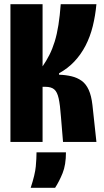

<svg xmlns="http://www.w3.org/2000/svg" viewBox="-20 -680 500 920"><path d="M30 0V-660H184V-362Q202 -388 216.5 -416.5Q231 -445 242 -480.5Q253 -516 260 -560.5Q267 -605 271 -660H442Q437 -605 424.5 -554.5Q412 -504 390 -461.5Q368 -419 336.5 -385.5Q305 -352 263 -329V-322Q295 -321 322.5 -314.5Q350 -308 371 -293Q392 -278 405 -249.5Q418 -221 423 -176L442 0H282L272 -121Q268 -178 261 -209Q254 -240 239.5 -252Q225 -264 198 -264H184V0ZM127 220Q148 156 151.5 117.5Q155 79 155 50H296Q296 110 280 149.5Q264 189 244 220Z"/></svg>

Font: Bricolage Grotesque 72pt Condensed ExtraBold
Style: Regular
Weight: 800
Width: 3
Designer: Mathieu Triay
Foundry: Atelier Triay
Version: Version 1.001;gftools[0.9.33.dev8+g029e19f]